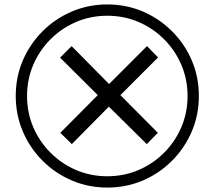

<svg xmlns="http://www.w3.org/2000/svg" viewBox="-20 -782 968 866"><path d="M304 -132 252 -183 421 -353 251 -522 303 -574 472 -403 643 -574 693 -523 523 -353 692 -183 642 -132 471 -301ZM464 64Q379 64 304 32Q229 0 172 -57Q115 -114 83 -189Q51 -264 51 -349Q51 -435 83 -509.5Q115 -584 172 -641Q229 -698 304 -730Q379 -762 464 -762Q550 -762 624.5 -730Q699 -698 756 -641Q813 -584 845 -509.5Q877 -435 877 -349Q877 -264 845 -189Q813 -114 756 -57Q699 0 624.5 32Q550 64 464 64ZM464 13Q539 13 604.5 -15Q670 -43 720 -93Q770 -143 798 -208.5Q826 -274 826 -349Q826 -424 798 -489.5Q770 -555 720 -605Q670 -655 604.5 -683Q539 -711 464 -711Q389 -711 323.5 -683Q258 -655 208 -605Q158 -555 130 -489.5Q102 -424 102 -349Q102 -274 130 -208.5Q158 -143 208 -93Q258 -43 323.5 -15Q389 13 464 13Z"/></svg>

Font: ltelugu85
Style: Book
Weight: 400
Designer: Jelle Bosma - Monotype Design Team
Foundry: Monotype Imaging Inc.
Version: Version 2.003